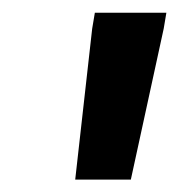

<svg xmlns="http://www.w3.org/2000/svg" viewBox="-20 -670 282 302"><path d="M98.3 -387.5 125 -625 129.2 -650H241.7L237.5 -625L185.8 -387.5Z"/></svg>

Font: Familjen Grotesk SemiBold
Style: Italic
Weight: 600
Italic angle: -9.46201°
Designer: Anders Wikstroem, Jonas Baeckman, Matilda Gysing, Kristian Moeller
Foundry: Familjen STHLM AB
Version: Version 2.002